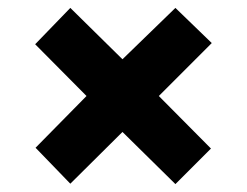

<svg xmlns="http://www.w3.org/2000/svg" viewBox="-20 -596 626 486"><path d="M424 -576 516 -487 382 -353 514 -220 424 -130 290 -262 158 -131 70 -222 199 -353 69 -484 158 -576 290 -446Z"/></svg>

Font: Noto Sans Lao Black
Style: Regular
Weight: 900
Designer: Monotype Design Team
Foundry: Monotype Imaging Inc.
Version: Version 2.003; ttfautohint (v1.8.4.7-5d5b)